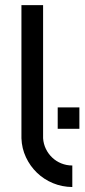

<svg xmlns="http://www.w3.org/2000/svg" viewBox="-20 -735 335 757"><path d="M265.1 2.4Q224.6 2 188.7 -12.9Q152.8 -27.8 125.7 -54Q98.6 -80.1 82.3 -115Q65.9 -149.9 64.5 -189.9V-714.8H149.9V-189.9Q151.4 -167.5 160.9 -147.9Q170.4 -128.4 185.8 -113.8Q201.2 -99.1 221.7 -90.8Q242.2 -82.5 265.1 -82.5ZM207.5 -227.1V-311.5H293V-227.1Z"/></svg>

Font: Proletarsk
Style: Regular
Weight: 400
Designer: Peter Wiegel, original typeface by Carl Albert Fahrenwaldt 1901
Foundry: Peter Wiegel
Version: Version 1.000 2010 initial release